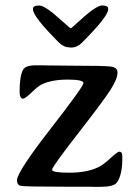

<svg xmlns="http://www.w3.org/2000/svg" viewBox="-20 -706 519 722"><path d="M421.9 -433.6Q421.9 -409.7 395.8 -368.7Q369.6 -327.6 272.7 -203.1Q175.8 -78.6 175.8 -67.6Q175.8 -56.6 240.7 -56.6Q305.7 -56.6 348.6 -76.7Q368.2 -85.9 395 -110.8Q421.9 -135.7 428.2 -135.7Q439.9 -135.7 439.9 -120.1V-109.9Q439.9 -47.9 419.4 -19.5Q407.7 -3.4 357.4 -3.4H330.6L317.4 -3.9H220.7Q71.3 -3.9 57.6 -7.3Q43.9 -10.7 43.9 -28.3Q43.9 -59.1 168.9 -220Q293.9 -380.9 293.9 -393.8Q293.9 -406.7 234.6 -406.7Q175.3 -406.7 137.2 -388.7Q123.5 -382.3 99.1 -358.6Q74.7 -335 66.4 -335Q53.7 -335 53.7 -362.3Q53.7 -419.9 66.9 -443.8Q76.2 -460.4 114.3 -460.4H139.6L153.3 -460L247.6 -459Q369.6 -459 395.8 -455.8Q421.9 -452.6 421.9 -433.6ZM104 -670.9V-673.8Q104 -685.1 126 -685.1H129.4Q149.9 -685.1 216.3 -624.5Q243.7 -599.6 246.1 -599.6Q248 -599.6 272.5 -622.1Q340.8 -685.5 363.8 -685.5Q386.7 -685.5 386.7 -673.8V-670.9Q386.7 -644 288.6 -545.9Q270 -527.3 249 -527.3H245.1L241.2 -527.8Q219.7 -527.8 201.2 -546.4Q104 -643.6 104 -670.9Z"/></svg>

Font: Averia Serif
Style: Regular
Weight: 500
Version: Version 1.0